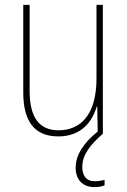

<svg xmlns="http://www.w3.org/2000/svg" viewBox="-20 -547 520 784"><path d="M316 134C316 84 350 43 399 0H400V-527H374V-227C374 -82 312 -15 219 -15C143 -15 101 -64 101 -175V-527H75V-169C75 -50 122 10 218 10C314 10 357 -52 375 -112H377L379 -10C320 38 289 86 289 138C289 189 320 217 365 217C382 217 397 214 407 210V187C399 190 382 193 367 193C333 193 316 172 316 134Z"/></svg>

Font: Noto Sans Oriya Cond Thin
Style: Regular
Weight: 100
Width: 3
Designer: Amélie Bonet and Sol Matas
Foundry: Google LLC
Version: Version 2.006